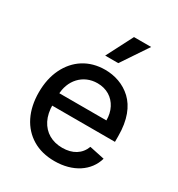

<svg xmlns="http://www.w3.org/2000/svg" viewBox="-187 -904 959 1035"><g transform="rotate(30 293.0 -386.0)"><path d="M306.1 11C420.8 11 505.3 -45.5 529.8 -132.8L436.1 -152.7C416.5 -100.1 370.4 -72.1 306.8 -72.1C242.9 -72.1 193.5 -100.9 166.5 -153.8C153.1 -180.4 146.3 -212.7 146.3 -250.7V-307.9C147 -399.1 208.8 -469.1 298.7 -469.1C355.8 -469.1 399.1 -441.4 422.2 -396.3C433.9 -373.6 439.6 -348 439.6 -319.2H108.3V-242.2H537.3V-278.8C537.3 -378.6 508.5 -447.4 463.1 -490.4C417.3 -533.4 358.3 -552.6 298.3 -552.6C197.8 -552.6 121.1 -502.1 79.5 -416.9C58.6 -373.9 48.3 -324.6 48.3 -268.8C48.3 -156.2 91.6 -70 168.7 -23.8C207 -0.7 252.8 11 306.1 11ZM340.6 -618.6 450.6 -782.7H343.8L259.2 -618.6Z"/></g></svg>

Font: Inter 465
Style: Regular
Weight: 400
Designer: Rasmus Andersson
Foundry: rsms
Version: Version 3.019;Glyphs 3.1.2 (3151)